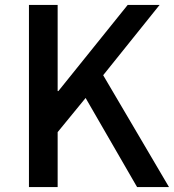

<svg xmlns="http://www.w3.org/2000/svg" viewBox="-20 -756 703 776"><path d="M97 -736H213V-388H216L496 -736H625L397 -452L663 0H534L326 -360L213 -222V0H97Z"/></svg>

Font: Noto Sans S Chinese Medium
Style: Regular
Weight: 500
Designer: Ryoko NISHIZUKA  (kana & ideographs); Paul D. Hunt (Latin, Greek & Cyrillic); Wenlong ZHANG  (bopomofo); Sandoll Communi
Foundry: Adobe Systems Incorporated
Version: Version 1.000;PS 1;hotconv 1.0.78;makeotf.lib2.5.61930